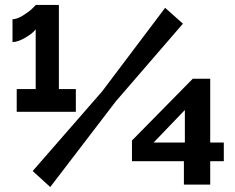

<svg xmlns="http://www.w3.org/2000/svg" viewBox="-20 -751 956 780"><path d="M288.1 -389.2V-296.9H47.9V-389.2H125V-631.8Q113.3 -615.7 82.8 -597.9Q52.2 -580.1 30.8 -580.1V-672.9Q48.8 -672.9 72.5 -687.5Q96.2 -702.1 109.9 -715.1Q123.5 -728 125 -731H219.2V-389.2ZM112.8 -56.2 395 -379.9 650.9 -719.2 723.1 -654.8 450.2 -338.9 184.1 8.8ZM727.1 -1V-96.2H516.1V-180.2L763.2 -431.2H834V-171.9H889.2V-96.2H834V-1ZM604 -171.9H731V-304.2Z"/></svg>

Font: Rawline ExtraBold
Style: Regular
Weight: 800
Designer: Matt McInerney, Pablo Impallari, Rodrigo Fuenzalida
Foundry: Matt McInerney, Pablo Impallari, Rodrigo Fuenzalida
Version: Version 4.020;PS 004.020;hotconv 1.0.88;makeotf.lib2.5.64775